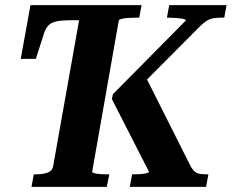

<svg xmlns="http://www.w3.org/2000/svg" viewBox="-20 -730 905 750"><path d="M487 0 496 -49H505Q518 -49 531 -50Q544 -51 553 -53.5Q562 -56 562 -59L417 -343L421 -362L706 -650Q706 -653 700.5 -655Q695 -657 685.5 -658Q676 -659 664.5 -660Q653 -661 642 -661H632L641 -710H865L856 -661H841Q823 -661 810 -658Q797 -655 785.5 -647.5Q774 -640 760 -626L517 -382L542 -444L726 -78Q733 -67 740 -60.5Q747 -54 757.5 -51.5Q768 -49 785 -49H794L785 0ZM289 -651H257Q224 -651 203 -647Q182 -643 171 -632.5Q160 -622 153 -603L120 -500H61L99 -710H533L524 -661H514Q498 -661 482 -660Q466 -659 455.5 -656.5Q445 -654 444 -650L340 -59Q340 -56 348.5 -53.5Q357 -51 371 -50Q385 -49 398 -49H407L397 0H103L112 -49H121Q148 -49 166.5 -56Q185 -63 188 -83Z"/></svg>

Font: Roboto Serif 72pt SemiCondensed SemiBold
Style: Italic
Weight: 600
Width: 4
Italic angle: -10°
Designer: Greg Gazdowicz
Foundry: Commercial Type
Version: Version 1.008